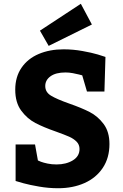

<svg xmlns="http://www.w3.org/2000/svg" viewBox="-20 -976 645 1009"><path d="M276.9 -111.8Q327.6 -111.8 362.8 -133.3Q397.9 -154.8 397.9 -192.9Q397.9 -215.8 382.6 -231.4Q367.2 -247.1 343.5 -257.6Q319.8 -268.1 274.9 -284.2Q209 -307.1 166 -329.6Q123 -352.1 91.6 -394.5Q60.1 -437 60.1 -504.9Q60.1 -571.8 93 -619.9Q126 -668 183.6 -692.4Q241.2 -716.8 314 -716.8Q363.8 -716.8 412.8 -708Q461.9 -699.2 493.9 -689.7Q525.9 -680.2 534.2 -676.8L528.8 -495.1H437L412.1 -580.1Q408.2 -581.1 395 -584.5Q381.8 -587.9 362.3 -591.6Q342.8 -595.2 324.2 -595.2Q273.4 -595.2 245.6 -575.2Q217.8 -555.2 217.8 -523.9Q217.8 -491.7 247.8 -473.4Q277.8 -455.1 342.8 -432.1Q408.7 -409.2 451.4 -387.2Q494.1 -365.2 524.7 -324.2Q555.2 -283.2 555.2 -219.2Q555.2 -146 520 -93.5Q484.9 -41 423.8 -13.9Q362.8 13.2 285.2 13.2Q235.4 13.2 185.8 4.6Q136.2 -3.9 103.5 -12.9Q70.8 -22 62 -24.9V-216.8H164.1L179.2 -132.8Q182.1 -130.9 195.1 -126Q208 -121.1 229.5 -116.5Q251 -111.8 276.9 -111.8ZM189.9 -814.9 404.8 -956.1 462.9 -847.2 235.8 -734.9Z"/></svg>

Font: Kadwa
Style: Regular
Weight: 400
Designer: Sol Matas
Foundry: Sol Matas
Version: Version 1.000;PS 001.000;hotconv 1.0.70;makeotf.lib2.5.58329